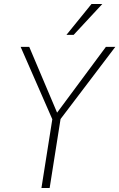

<svg xmlns="http://www.w3.org/2000/svg" viewBox="-20 -939 596 959"><path d="M187 0 245 -367 248 -328 83 -705H126L267 -372H262L509 -705H556L270 -328L286 -367L228 0ZM312 -765 437 -919H491L348 -765Z"/></svg>

Font: Nunito Sans 10pt Condensed ExtraLight
Style: Italic
Weight: 250
Width: 3
Italic angle: -9°
Designer: Vernon Adams
Foundry: Vernon Adams
Version: Version 3.101;gftools[0.9.27]